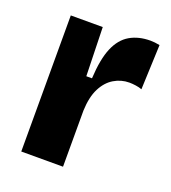

<svg xmlns="http://www.w3.org/2000/svg" viewBox="-106 -620 622 700"><g transform="rotate(20 205.0 -270.5)"><path d="M55 0V-266V-528H179L184 -339H206Q210 -415 228.5 -458.5Q247 -502 280.5 -521.5Q314 -541 360 -541Q368 -541 377 -540Q386 -539 396 -537L389 -363Q379 -367 365 -369Q351 -371 340 -371Q308 -371 280.5 -354.5Q253 -338 236 -304.5Q219 -271 217 -218V0Z"/></g></svg>

Font: Bricolage Grotesque SemiCondensed ExtraBold
Style: Regular
Weight: 800
Width: 4
Designer: Mathieu Triay
Foundry: Atelier Triay
Version: Version 1.001;gftools[0.9.33.dev8+g029e19f]